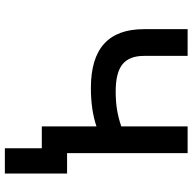

<svg xmlns="http://www.w3.org/2000/svg" viewBox="-21 -619 792 790"><g transform="rotate(90 375.0 -224.0)"><path d="M590 0H580V-104H694V152H590ZM342 -202Q220 -202 160 -256.5Q100 -311 100 -420V-600H210V-420Q210 -360 244.5 -332Q279 -304 356 -304Q398 -304 431.5 -309.5Q465 -315 500 -327V-600H610V0H500V-225Q433 -202 342 -202Z"/></g></svg>

Font: Martian Mono VF sWd Rg
Style: Regular
Weight: 400
Width: 6
Monospace: yes
Designer: Roman Shamin
Foundry: Evil Martians
Version: Version 1.100